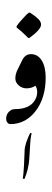

<svg xmlns="http://www.w3.org/2000/svg" viewBox="-20 -881 371 1363"><path d="M52.7 0Q41.5 0 32.7 -10.5Q23.9 -21 23.9 -38.6Q23.9 -67.9 42.7 -87.2Q61.5 -106.4 85.9 -106.4Q136.2 -106.4 171.4 -121.3Q206.5 -136.2 225.3 -165.8Q244.1 -195.3 244.1 -226.6Q244.1 -253.9 231 -272.5Q204.1 -253.9 168.9 -253.9Q137.2 -253.9 113 -274.7Q88.9 -295.4 88.9 -324.2Q88.9 -356.9 107.4 -392.1L137.2 -452.6Q158.2 -496.6 199.7 -496.6Q248.5 -496.6 276.4 -451.4Q304.2 -406.2 304.2 -330.6Q304.2 -185.5 232.9 -92.8Q161.6 0 52.7 0ZM206.5 -772.5ZM159.2 461.4ZM97.7 -686.5V-695.3Q109.9 -713.9 141.1 -748.5Q172.4 -783.2 184.6 -791H193.4Q231 -767.1 251.2 -747.1Q271.5 -727.1 271.5 -706.5Q271.5 -671.4 189 -611.8H180.2Q138.2 -654.8 97.7 -686.5ZM184.6 -701.2ZM184.6 -861.3ZM141.6 386.7Q143.6 377.9 146.2 351.6Q148.9 325.2 150.4 292L154.8 187.5Q154.8 165.5 165.8 131.6Q176.8 97.7 194.3 62.5L205.1 65.9Q200.7 76.7 197.5 105.2Q194.3 133.8 192.9 167L187.5 251.5Q185.5 283.2 176.8 319.6Q168 356 153.3 389.6ZM163.6 293ZM164.6 -7.8Z"/></svg>

Font: Noto Nastaliq Urdu
Style: Regular
Weight: 400
Designer: Monotype Design Team
Foundry: Monotype Imaging Inc.
Version: Version 1.02 uh